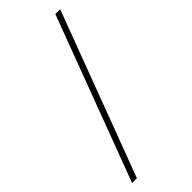

<svg xmlns="http://www.w3.org/2000/svg" viewBox="-234 -752 789 789"><g transform="rotate(-45 161.0 -357.0)"><path d="M309 -714 41 0H13L281 -714Z"/></g></svg>

Font: Noto Sans Thai Thin
Style: Regular
Weight: 250
Designer: Monotype Design Team
Foundry: Monotype Imaging Inc.
Version: Version 2.001